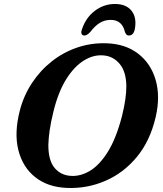

<svg xmlns="http://www.w3.org/2000/svg" viewBox="-20 -931 820 965"><path d="M515 -713.5Q610 -710.5 674 -661.5Q738 -612.5 762.2 -529.5Q786.5 -446.5 762.5 -343Q734.5 -222.5 667.5 -141.8Q600.5 -61 509 -21.8Q417.5 17.5 317 13.5Q221.5 10 158 -39.8Q94.5 -89.5 72.5 -175.8Q50.5 -262 79.5 -375Q99 -450.5 140.5 -513.5Q182 -576.5 239.8 -622.2Q297.5 -668 367.8 -692Q438 -716 515 -713.5ZM337 -47Q384 -44 431.8 -72.2Q479.5 -100.5 521.5 -167.2Q563.5 -234 593 -347Q604.5 -393.5 609.8 -430.8Q615 -468 615 -498Q614 -571.5 581.2 -610.2Q548.5 -649 499.5 -652.5Q451 -657 402.5 -627.5Q354 -598 313.5 -534Q273 -470 248.5 -370Q235.5 -317 229.5 -275.2Q223.5 -233.5 223 -201.5Q223 -124.5 254.5 -87Q286 -49.5 337 -47ZM536.5 -831Q506 -831 481.5 -816Q457 -801 433.5 -770Q417 -752.5 404.5 -752.5Q393.5 -752.5 390 -761Q386.5 -769.5 392 -784Q411.5 -842.5 456.8 -876.8Q502 -911 558 -911Q614 -911 641.2 -876.8Q668.5 -842.5 657.5 -784Q651 -752.5 627 -752.5Q614.5 -752.5 608 -770Q594 -831 536.5 -831Z"/></svg>

Font: Fraunces 9pt S050 SemiBold
Style: Italic
Weight: 600
Italic angle: -16°
Version: Version 1.000; ttfautohint (v1.8.3)